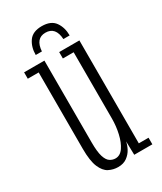

<svg xmlns="http://www.w3.org/2000/svg" viewBox="-171 -717 672 794"><g transform="rotate(-30 165.0 -320.5)"><path d="M151 11Q127.5 11 107 0.5Q86.5 -10 73.8 -40Q61 -70 61 -128V-492.5H9V-523H106V-132Q106 -87.5 113.2 -64.5Q120.5 -41.5 132.8 -33.5Q145 -25.5 159 -25.5Q181.5 -25.5 196.8 -47.8Q212 -70 220 -104.8Q228 -139.5 228 -176.5V-492.5H176.5V-523H273V-31.5H319.5V0H233L231.5 -65Q229 -49.5 219.8 -31.8Q210.5 -14 193.5 -1.5Q176.5 11 151 11ZM167 -652Q211 -652 229.8 -625.5Q248.5 -599 248.5 -561H218.5Q215 -621 167 -621Q120 -621 116 -561H86.5Q86.5 -599 105.2 -625.5Q124 -652 167 -652Z"/></g></svg>

Font: Imbue 10pt ExtraLight
Style: Regular
Weight: 200
Designer: Tyler Finck
Foundry: Etcetera Type Company
Version: Version 1.102; ttfautohint (v1.8.3)